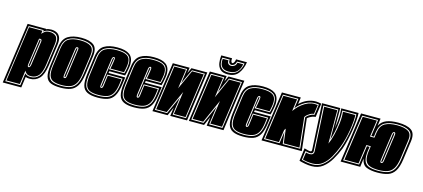

<svg xmlns="http://www.w3.org/2000/svg" viewBox="-104 -1208 4057 1843"><g transform="rotate(15 1924.0 -286.5)"><path d="M-43 106 42 -499H225V-495Q238 -501 251.5 -503Q265 -505 278 -505Q307 -505 330.5 -493.5Q354 -482 366 -454.5Q378 -427 371 -377L342 -168Q329 -74 292 -34.5Q255 5 197 5Q171 5 156 -2L141 106ZM-23 88H127L144 -34Q152 -25 166 -19Q180 -13 200 -13Q250 -13 281.5 -48Q313 -83 325 -168L354 -377Q360 -421 350 -445Q340 -469 319.5 -478.5Q299 -488 272 -488Q249 -488 232 -481.5Q215 -475 204 -466L207 -481H57ZM-14 78 63 -472H196L192 -440Q203 -453 219.5 -466Q236 -479 270 -479Q307 -479 330 -457.5Q353 -436 345 -377L316 -168Q305 -88 276.5 -55Q248 -22 201 -22Q172 -22 158.5 -33.5Q145 -45 138 -60L119 78ZM159 -100Q173 -100 178 -128L212 -368Q215 -392 197 -392Q189 -392 185 -390L148 -128Q144 -100 159 -100ZM160 -109Q154 -109 156 -124L193 -383H197Q204 -383 203 -370L168 -124Q166 -109 160 -109Z M504 11Q444 11 407.5 -3.5Q371 -18 358.5 -58Q346 -98 357 -176L383 -361Q394 -442 443.5 -473Q493 -504 576 -504Q659 -504 699.5 -473Q740 -442 729 -361L703 -176Q692 -98 667.5 -58Q643 -18 603 -3.5Q563 11 504 11ZM506 -7Q560 -7 596.5 -20Q633 -33 654.5 -69.5Q676 -106 686 -176L712 -361Q723 -433 686 -459.5Q649 -486 574 -486Q499 -486 455 -459.5Q411 -433 400 -361L374 -176Q364 -106 375.5 -69.5Q387 -33 420 -20Q453 -7 506 -7ZM508 -16Q457 -16 426 -28.5Q395 -41 384 -75.5Q373 -110 382 -176L408 -361Q418 -428 459 -452.5Q500 -477 572 -477Q643 -477 678 -452.5Q713 -428 703 -361L677 -176Q668 -110 647.5 -75.5Q627 -41 593 -28.5Q559 -16 508 -16ZM518 -88Q529 -88 532 -96.5Q535 -105 536 -112L574 -382Q576 -396 573 -401Q570 -406 562 -406Q555 -406 550.5 -401.5Q546 -397 544 -382L506 -112Q505 -102 506.5 -95Q508 -88 518 -88ZM519 -97Q514 -97 515 -112L553 -382Q556 -397 561 -397Q568 -397 565 -382L527 -112Q525 -97 519 -97Z M873 11Q806 11 769 -7.5Q732 -26 721 -67.5Q710 -109 719 -179L744 -365Q755 -444 803.5 -474Q852 -504 935 -504Q1016 -504 1055.5 -475Q1095 -446 1095 -381Q1095 -364 1091 -341Q1087 -318 1082.5 -296.5Q1078 -275 1074 -263H917L914 -245H1080L1070 -173Q1060 -97 1036 -57Q1012 -17 972 -3Q932 11 873 11ZM873 -7Q928 -7 964.5 -20Q1001 -33 1023 -69.5Q1045 -106 1053 -176L1059 -227H907L891 -113Q888 -97 884 -97Q879 -97 880 -111L916 -377Q918 -389 919.5 -393Q921 -397 924 -397Q930 -397 928 -385Q927 -377 923.5 -356Q920 -335 916 -313Q912 -291 909 -281H1062Q1065 -290 1069 -308Q1073 -326 1076 -346Q1079 -366 1079 -381Q1079 -440 1044 -463Q1009 -486 935 -486Q860 -486 815.5 -459.5Q771 -433 761 -362L736 -176Q723 -81 754 -44Q785 -7 873 -7ZM873 -16Q822 -16 790.5 -28.5Q759 -41 747.5 -75.5Q736 -110 745 -176L770 -361Q779 -428 821 -452.5Q863 -477 935 -477Q1007 -477 1039 -456Q1071 -435 1071 -385Q1071 -363 1065.5 -335Q1060 -307 1056 -290H921Q923 -297 926.5 -317.5Q930 -338 933.5 -359Q937 -380 937 -390Q937 -406 926 -406Q911 -406 907 -379L871 -115Q868 -88 882 -88Q889 -88 894 -93.5Q899 -99 901 -115L914 -218H1049L1044 -176Q1036 -109 1015.5 -74.5Q995 -40 960 -28Q925 -16 873 -16Z M1235 11Q1168 11 1131 -7.5Q1094 -26 1083 -67.5Q1072 -109 1081 -179L1106 -365Q1117 -444 1165.5 -474Q1214 -504 1297 -504Q1378 -504 1417.5 -475Q1457 -446 1457 -381Q1457 -364 1453 -341Q1449 -318 1444.5 -296.5Q1440 -275 1436 -263H1279L1276 -245H1442L1432 -173Q1422 -97 1398 -57Q1374 -17 1334 -3Q1294 11 1235 11ZM1235 -7Q1290 -7 1326.5 -20Q1363 -33 1385 -69.5Q1407 -106 1415 -176L1421 -227H1269L1253 -113Q1250 -97 1246 -97Q1241 -97 1242 -111L1278 -377Q1280 -389 1281.5 -393Q1283 -397 1286 -397Q1292 -397 1290 -385Q1289 -377 1285.5 -356Q1282 -335 1278 -313Q1274 -291 1271 -281H1424Q1427 -290 1431 -308Q1435 -326 1438 -346Q1441 -366 1441 -381Q1441 -440 1406 -463Q1371 -486 1297 -486Q1222 -486 1177.5 -459.5Q1133 -433 1123 -362L1098 -176Q1085 -81 1116 -44Q1147 -7 1235 -7ZM1235 -16Q1184 -16 1152.5 -28.5Q1121 -41 1109.5 -75.5Q1098 -110 1107 -176L1132 -361Q1141 -428 1183 -452.5Q1225 -477 1297 -477Q1369 -477 1401 -456Q1433 -435 1433 -385Q1433 -363 1427.5 -335Q1422 -307 1418 -290H1283Q1285 -297 1288.5 -317.5Q1292 -338 1295.5 -359Q1299 -380 1299 -390Q1299 -406 1288 -406Q1273 -406 1269 -379L1233 -115Q1230 -88 1244 -88Q1251 -88 1256 -93.5Q1261 -99 1263 -115L1276 -218H1411L1406 -176Q1398 -109 1377.5 -74.5Q1357 -40 1322 -28Q1287 -16 1235 -16Z M1416 0 1486 -495H1653L1645 -439L1671 -495H1829L1760 0H1593L1605 -86L1567 0ZM1435 -18H1557L1637 -195L1612 -18H1745L1810 -477H1681Q1664 -442 1647 -404.5Q1630 -367 1613 -329L1634 -477H1501ZM1446 -27 1508 -468H1624L1597 -275L1685 -468H1800L1738 -27H1622L1654 -254L1551 -27Z M2020 -528Q1970 -528 1946 -552Q1922 -576 1916.5 -613Q1911 -650 1916 -688H2023Q2021 -665 2026 -654Q2031 -643 2037 -643Q2044 -643 2052 -654Q2060 -665 2063 -688H2171Q2161 -620 2126 -574Q2091 -528 2020 -528ZM2022 -546Q2081 -546 2112.5 -581.5Q2144 -617 2152 -670H2078Q2073 -647 2060.5 -636Q2048 -625 2034 -625Q2020 -625 2011 -636Q2002 -647 2005 -670H1931Q1926 -640 1931.5 -611.5Q1937 -583 1958.5 -564.5Q1980 -546 2022 -546ZM2024 -556Q1985 -556 1965.5 -571Q1946 -586 1940.5 -610Q1935 -634 1938 -660H1995Q1992 -638 2003.5 -626.5Q2015 -615 2032.5 -615Q2050 -615 2065 -626Q2080 -637 2084 -660H2141Q2135 -616 2107.5 -586Q2080 -556 2024 -556ZM1778 0 1850 -510H2017L2009 -453L2035 -510H2193L2122 0H1955L1967 -88L1929 0ZM1797 -18H1919L2000 -201L1974 -18H2107L2174 -492H2045Q2028 -455 2010.5 -416.5Q1993 -378 1976 -339L1998 -492H1865ZM1808 -28 1872 -483H1988L1960 -283L2049 -483H2164L2100 -28H1984L2017 -262L1913 -28Z M2319 11Q2252 11 2215 -7.5Q2178 -26 2167 -67.5Q2156 -109 2165 -179L2190 -365Q2201 -444 2249.5 -474Q2298 -504 2381 -504Q2462 -504 2501.5 -475Q2541 -446 2541 -381Q2541 -364 2537 -341Q2533 -318 2528.5 -296.5Q2524 -275 2520 -263H2363L2360 -245H2526L2516 -173Q2506 -97 2482 -57Q2458 -17 2418 -3Q2378 11 2319 11ZM2319 -7Q2374 -7 2410.5 -20Q2447 -33 2469 -69.5Q2491 -106 2499 -176L2505 -227H2353L2337 -113Q2334 -97 2330 -97Q2325 -97 2326 -111L2362 -377Q2364 -389 2365.5 -393Q2367 -397 2370 -397Q2376 -397 2374 -385Q2373 -377 2369.5 -356Q2366 -335 2362 -313Q2358 -291 2355 -281H2508Q2511 -290 2515 -308Q2519 -326 2522 -346Q2525 -366 2525 -381Q2525 -440 2490 -463Q2455 -486 2381 -486Q2306 -486 2261.5 -459.5Q2217 -433 2207 -362L2182 -176Q2169 -81 2200 -44Q2231 -7 2319 -7ZM2319 -16Q2268 -16 2236.5 -28.5Q2205 -41 2193.5 -75.5Q2182 -110 2191 -176L2216 -361Q2225 -428 2267 -452.5Q2309 -477 2381 -477Q2453 -477 2485 -456Q2517 -435 2517 -385Q2517 -363 2511.5 -335Q2506 -307 2502 -290H2367Q2369 -297 2372.5 -317.5Q2376 -338 2379.5 -359Q2383 -380 2383 -390Q2383 -406 2372 -406Q2357 -406 2353 -379L2317 -115Q2314 -88 2328 -88Q2335 -88 2340 -93.5Q2345 -99 2347 -115L2360 -218H2495L2490 -176Q2482 -109 2461.5 -74.5Q2441 -40 2406 -28Q2371 -16 2319 -16Z M2500 0 2570 -495H2758L2749 -428Q2820 -496 2909 -496Q2917 -496 2931 -494Q2945 -492 2963 -489L2944 -352Q2925 -350 2910.5 -344.5Q2896 -339 2886 -333Q2874 -326 2865 -318L2900 0H2691L2689 -6V0ZM2519 -18H2674L2691 -136L2706 -18H2880L2848 -323Q2857 -334 2869 -344Q2880 -352 2894 -359Q2908 -366 2928 -368L2943 -475Q2927 -478 2907 -478Q2856 -478 2808.5 -452Q2761 -426 2725 -380L2739 -477H2585ZM2530 -27 2592 -468H2728L2711 -348Q2752 -408 2811 -443Q2870 -478 2934 -467L2921 -376Q2901 -374 2885.5 -365Q2870 -356 2859 -347Q2847 -337 2838 -323L2870 -27H2714L2696 -169L2684 -152L2666 -27Z M3160 -495H3332Q3334 -465 3330.5 -420Q3327 -375 3319 -323.5Q3311 -272 3299 -220.5Q3287 -169 3272 -126Q3248 -66 3215.5 -10.5Q3183 45 3137.5 80Q3092 115 3028 115Q2996 115 2961 108.5Q2926 102 2903 95L2919 -33Q2938 -28 2952 -24Q2966 -20 2979 -20Q2987 -20 2990.5 -25Q2994 -30 2993 -46L2969 -495H3150V-295Q3157 -339 3160 -369Q3163 -399 3163 -424Q3163 -444 3162 -463Q3161 -482 3160 -495ZM3028 97Q3087 97 3129.5 64.5Q3172 32 3203 -20.5Q3234 -73 3256 -132Q3271 -174 3283 -222.5Q3295 -271 3303 -319.5Q3311 -368 3314 -409.5Q3317 -451 3315 -477H3175Q3179 -426 3174.5 -372Q3170 -318 3160 -268.5Q3150 -219 3136 -179V-477H2987L3011 -31Q3012 -18 3005 -10Q2998 -2 2979 -2Q2970 -2 2962 -4Q2954 -6 2934 -10L2922 81Q2941 86 2969.5 91.5Q2998 97 3028 97ZM3028 88Q2999 88 2973 84Q2947 80 2932 75L2943 2Q2951 4 2959 6Q2967 8 2979 8Q3022 8 3020 -32L2997 -468H3128V-136Q3146 -174 3160.5 -232Q3175 -290 3182.5 -352.5Q3190 -415 3184 -468H3307Q3309 -444 3306 -404.5Q3303 -365 3295.5 -318.5Q3288 -272 3276 -224.5Q3264 -177 3248 -136Q3226 -78 3196.5 -26.5Q3167 25 3126.5 56.5Q3086 88 3028 88Z M3652 11Q3586 11 3544 -6.5Q3502 -24 3492 -85L3481 0H3286L3356 -497H3550L3540 -424Q3564 -469 3609.5 -486.5Q3655 -504 3724 -504Q3812 -504 3856 -473.5Q3900 -443 3888 -361L3862 -176Q3851 -97 3825 -57Q3799 -17 3757 -3Q3715 11 3652 11ZM3654 -7Q3711 -7 3749.5 -19.5Q3788 -32 3811 -68.5Q3834 -105 3844 -176L3870 -361Q3880 -433 3841 -459.5Q3802 -486 3722 -486Q3643 -486 3596.5 -459.5Q3550 -433 3539 -361L3533 -314H3507L3530 -479H3372L3306 -18H3465L3492 -208H3518L3513 -176Q3503 -106 3515.5 -69.5Q3528 -33 3563 -20Q3598 -7 3654 -7ZM3656 -16Q3603 -16 3570 -28.5Q3537 -41 3524.5 -75.5Q3512 -110 3522 -176L3528 -217H3484L3457 -27H3317L3380 -470H3520L3496 -305H3540L3548 -361Q3558 -428 3602 -452.5Q3646 -477 3721 -477Q3796 -477 3833.5 -452.5Q3871 -428 3860 -361L3834 -176Q3824 -109 3802.5 -75Q3781 -41 3745.5 -28.5Q3710 -16 3656 -16ZM3666 -88Q3673 -88 3678.5 -93.5Q3684 -99 3686 -115L3723 -379Q3725 -395 3722 -400Q3718 -406 3711 -406Q3696 -406 3692 -379L3655 -115Q3653 -98 3656 -94Q3659 -88 3666 -88ZM3667 -97Q3665 -97 3664 -101Q3662 -104 3664 -115L3701 -379Q3704 -397 3709 -397Q3717 -397 3714 -379L3677 -115Q3676 -110 3675 -106.5Q3674 -103 3673 -101Q3670 -97 3667 -97Z"/></g></svg>

Font: Alumni Sans Collegiate One
Style: Italic
Weight: 400
Italic angle: -8°
Designer: Robert E. Leuschke
Foundry: Robert E. Leuschke
Version: Version 1.100